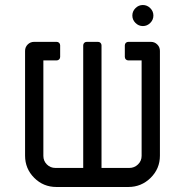

<svg xmlns="http://www.w3.org/2000/svg" viewBox="-20 -746 738 766"><path d="M80 -125V-543Q80 -558 90.5 -568.5Q101 -579 116 -579H206Q212 -579 216 -575Q220 -571 220 -565V-519Q220 -513 216 -509Q212 -505 206 -505H153V-124Q153 -104 167 -90Q181 -76 201 -76H312V-565Q312 -571 316 -575Q320 -579 326 -579H371Q377 -579 381 -575Q385 -571 385 -565V-76H496Q516 -76 530.5 -90Q545 -104 545 -124V-505H492Q486 -505 482 -509Q478 -513 478 -519V-565Q478 -571 482 -575Q486 -579 492 -579H582Q597 -579 607.5 -568.5Q618 -558 618 -543V-125Q618 -73 581 -36.5Q544 0 492 0H205Q153 0 116.5 -36.5Q80 -73 80 -125ZM508 -684Q508 -701 520.5 -713.5Q533 -726 550 -726Q567 -726 579.5 -713.5Q592 -701 592 -684Q592 -667 579.5 -654.5Q567 -642 550 -642Q533 -642 520.5 -654.5Q508 -667 508 -684Z"/></svg>

Font: Miriam Libre
Style: Regular
Weight: 400
Version: Version 1.000